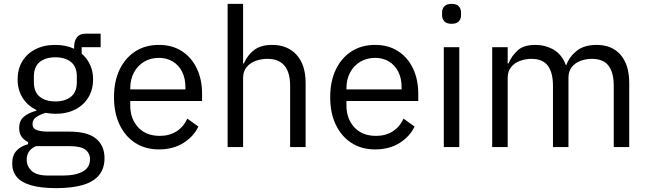

<svg xmlns="http://www.w3.org/2000/svg" viewBox="-20 -760 3351 992"><path d="M520 57Q520 110 492 144.5Q464 179 408.5 195.5Q353 212 270 212Q190 212 139.5 197Q89 182 66 153.5Q43 125 43 85Q43 43 65 19Q87 -5 125 -15V-26Q103 -37 91 -54.5Q79 -72 79 -98Q79 -137 104 -157.5Q129 -178 168 -188V-192Q122 -214 96.5 -255Q71 -296 71 -350Q71 -403 95 -443Q119 -483 163 -505.5Q207 -528 265 -528Q293 -528 317.5 -523Q342 -518 363 -508V-517Q363 -547 377 -566.5Q391 -586 423 -586H500V-516H402V-483Q430 -459 445.5 -425Q461 -391 461 -350Q461 -298 437 -257.5Q413 -217 369 -194.5Q325 -172 266 -172Q253 -172 240 -173.5Q227 -175 216 -177Q191 -170 169.5 -156.5Q148 -143 148 -119Q148 -96 170 -88Q192 -80 227 -80H337Q433 -80 476.5 -43.5Q520 -7 520 57ZM445 63Q445 32 421.5 13.5Q398 -5 338 -5H166Q141 6 129.5 23.5Q118 41 118 65Q118 99 143.5 123Q169 147 230 147H304Q371 147 408 126Q445 105 445 63ZM266 -236Q317 -236 347 -260.5Q377 -285 377 -336V-364Q377 -415 347 -439.5Q317 -464 266 -464Q215 -464 185 -439.5Q155 -415 155 -364V-336Q155 -285 185 -260.5Q215 -236 266 -236Z M801 12Q731 12 679 -21.5Q627 -55 598 -115.5Q569 -176 569 -258Q569 -340 598 -400.5Q627 -461 679 -494.5Q731 -528 801 -528Q870 -528 920 -495.5Q970 -463 997 -406Q1024 -349 1024 -276V-238H653V-214Q653 -147 693.5 -102.5Q734 -58 806 -58Q855 -58 891.5 -81Q928 -104 948 -147L1005 -106Q980 -54 927 -21Q874 12 801 12ZM801 -461Q758 -461 724.5 -441Q691 -421 672 -385.5Q653 -350 653 -305V-298H938V-309Q938 -355 921 -389Q904 -423 873 -442Q842 -461 801 -461Z M1156 0V-740H1236V-432H1240Q1259 -476 1293.5 -502Q1328 -528 1386 -528Q1466 -528 1512.5 -476.5Q1559 -425 1559 -331V0H1479V-317Q1479 -386 1449.5 -421Q1420 -456 1362 -456Q1330 -456 1301 -445.5Q1272 -435 1254 -413Q1236 -391 1236 -358V0Z M1918 12Q1848 12 1796 -21.5Q1744 -55 1715 -115.5Q1686 -176 1686 -258Q1686 -340 1715 -400.5Q1744 -461 1796 -494.5Q1848 -528 1918 -528Q1987 -528 2037 -495.5Q2087 -463 2114 -406Q2141 -349 2141 -276V-238H1770V-214Q1770 -147 1810.5 -102.5Q1851 -58 1923 -58Q1972 -58 2008.5 -81Q2045 -104 2065 -147L2122 -106Q2097 -54 2044 -21Q1991 12 1918 12ZM1918 -461Q1875 -461 1841.5 -441Q1808 -421 1789 -385.5Q1770 -350 1770 -305V-298H2055V-309Q2055 -355 2038 -389Q2021 -423 1990 -442Q1959 -461 1918 -461Z M2313 -637Q2288 -637 2276 -649.5Q2264 -662 2264 -682V-695Q2264 -715 2276 -727.5Q2288 -740 2313 -740Q2339 -740 2350.5 -727.5Q2362 -715 2362 -695V-682Q2362 -662 2350.5 -649.5Q2339 -637 2313 -637ZM2273 0V-516H2353V0Z M2603 0H2523V-516H2603V-432H2607Q2624 -472 2655 -500Q2686 -528 2746 -528Q2797 -528 2840 -503.5Q2883 -479 2904 -423H2906Q2920 -465 2958.5 -496.5Q2997 -528 3063 -528Q3142 -528 3186.5 -476.5Q3231 -425 3231 -331V0H3151V-317Q3151 -385 3124 -420.5Q3097 -456 3038 -456Q3007 -456 2979 -445.5Q2951 -435 2934 -413Q2917 -391 2917 -358V0H2837V-317Q2837 -386 2810 -421Q2783 -456 2726 -456Q2695 -456 2666.5 -445.5Q2638 -435 2620.5 -413Q2603 -391 2603 -358Z"/></svg>

Font: IBM Plex Sans Var
Style: Regular
Weight: 400
Designer: Mike Abbink, Paul van der Laan, Pieter van Rosmalen
Foundry: Bold Monday
Version: Version 3.000